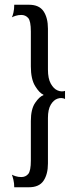

<svg xmlns="http://www.w3.org/2000/svg" viewBox="-20 -709 324 809"><path d="M40 80Q40 63 36.5 48.5Q33 34 30 27Q35 30 46 33.5Q57 37 70 37Q88 37 99 24Q110 11 110 -33V-199Q110 -249 128 -275.5Q146 -302 163 -308V-310Q146 -317 128 -346.5Q110 -376 110 -429V-576Q110 -621 98.5 -633.5Q87 -646 70 -646Q57 -646 46 -642.5Q35 -639 30 -636Q33 -641 36.5 -655.5Q40 -670 40 -689H102Q145 -689 163.5 -661.5Q182 -634 182 -588V-416Q182 -378 194 -356.5Q206 -335 222.5 -328Q239 -321 254 -326V-292Q240 -299 223 -293.5Q206 -288 194 -268Q182 -248 182 -212V-20Q182 25 163.5 52.5Q145 80 102 80Z"/></svg>

Font: Red Rose Medium
Style: Regular
Weight: 500
Designer: Jaikishan Patel
Version: Version 2.000